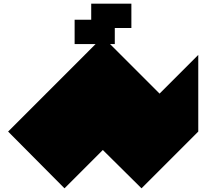

<svg xmlns="http://www.w3.org/2000/svg" viewBox="-20 -1022 1138 1042"><path d="M538 -822 846 -514 1056 -724V-308L748 0L538 -208L330 0L24 -308L538 -822ZM475 -1002H693V-870H603V-783H385V-915H475V-1002Z"/></svg>

Font: El Pececito
Style: Regular
Weight: 400
Designer: deFharo
Foundry: deFharo
Version: El Pececito Version 1.000